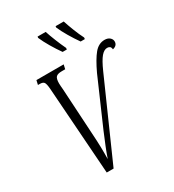

<svg xmlns="http://www.w3.org/2000/svg" viewBox="-221 -1067 1077 1190"><g transform="rotate(-30 318.0 -472.0)"><path d="M143 -624Q140 -662 132 -672.5Q124 -683 102 -683H89L96 -714H291L284 -683H259Q230 -683 218.5 -671.5Q207 -660 207 -626Q207 -619 208 -605.5Q209 -592 210 -582L229 -258Q233 -198 234 -154Q235 -110 234 -69Q247 -107 263 -146.5Q279 -186 300 -236L443 -564Q480 -643 511.5 -681Q543 -719 586 -719Q609 -719 622.5 -707Q636 -695 636 -679Q636 -650 602 -642Q601 -657 593.5 -662.5Q586 -668 575 -668Q553 -668 531.5 -643Q510 -618 482 -555L236 0H187ZM453 -784Q428 -819 403.5 -860.5Q379 -902 365 -935L366 -944H424Q434 -913 450.5 -870.5Q467 -828 484 -795L483 -784ZM324 -784Q299 -819 274.5 -860.5Q250 -902 236 -935L237 -944H295Q305 -913 322 -870.5Q339 -828 355 -795L354 -784Z"/></g></svg>

Font: Noto Serif ExtraCondensed Light
Style: Italic
Weight: 300
Width: 2
Italic angle: -12°
Designer: Monotype Design Team
Foundry: Monotype Imaging Inc.
Version: Version 2.014; ttfautohint (v1.8.4.7-5d5b)